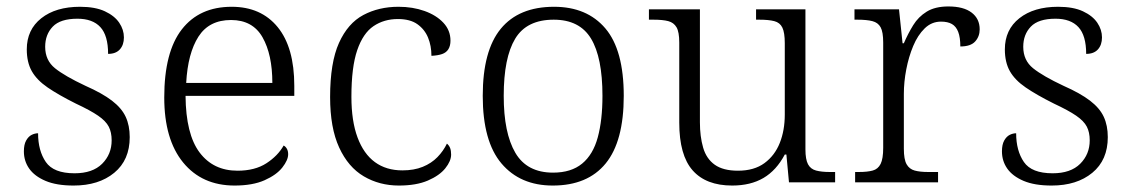

<svg xmlns="http://www.w3.org/2000/svg" viewBox="-20 -565 3501 595"><path d="M208 10Q155 10 121 -4.5Q87 -19 70.5 -42.5Q54 -66 54 -96Q54 -117 61 -129.5Q68 -142 78 -147Q88 -152 98 -152Q98 -98 122 -63Q146 -28 211 -28Q267 -28 296.5 -57.5Q326 -87 326 -130Q326 -155 317 -172.5Q308 -190 284 -206.5Q260 -223 215 -244Q161 -271 127.5 -294Q94 -317 78.5 -344.5Q63 -372 63 -412Q63 -473 108 -508.5Q153 -544 228 -544Q275 -544 305 -530Q335 -516 349.5 -494.5Q364 -473 364 -449Q364 -426 351.5 -412Q339 -398 315 -398Q315 -455 291 -481Q267 -507 220 -507Q167 -507 143.5 -482.5Q120 -458 120 -420Q120 -378 150.5 -353.5Q181 -329 245 -299Q297 -276 327 -253Q357 -230 369.5 -203Q382 -176 382 -140Q382 -69 334 -29.5Q286 10 208 10Z M707 10Q606 10 547.5 -61.5Q489 -133 489 -263Q489 -404 543.5 -474Q598 -544 698 -544Q789 -544 840.5 -481Q892 -418 892 -299V-268H555Q556 -149 598.5 -92.5Q641 -36 716 -36Q770 -36 805.5 -59Q841 -82 859 -114Q865 -111 869 -104Q873 -97 873 -87Q873 -69 855 -46Q837 -23 800 -6.5Q763 10 707 10ZM824 -308Q824 -396 793.5 -449.5Q763 -503 696 -503Q628 -503 595 -451.5Q562 -400 557 -308Z M1216 10Q1156 10 1107.5 -18.5Q1059 -47 1031 -108Q1003 -169 1003 -264Q1003 -371 1030.5 -432Q1058 -493 1106 -518.5Q1154 -544 1215 -544Q1259 -544 1295.5 -531Q1332 -518 1354 -494.5Q1376 -471 1376 -439Q1376 -423 1369.5 -412.5Q1363 -402 1350 -397.5Q1337 -393 1317 -392Q1317 -423 1306.5 -448.5Q1296 -474 1273.5 -490Q1251 -506 1213 -506Q1170 -506 1137.5 -484Q1105 -462 1087 -409.5Q1069 -357 1069 -265Q1069 -190 1088 -139Q1107 -88 1142 -62.5Q1177 -37 1227 -37Q1263 -37 1290 -48Q1317 -59 1335.5 -78Q1354 -97 1365 -120Q1372 -114 1375 -106Q1378 -98 1378 -86Q1378 -66 1360 -43.5Q1342 -21 1306 -5.5Q1270 10 1216 10Z M1693 10Q1592 10 1534 -58.5Q1476 -127 1476 -268Q1476 -408 1532 -476Q1588 -544 1697 -544Q1799 -544 1856 -477Q1913 -410 1913 -268Q1913 -127 1857 -58.5Q1801 10 1693 10ZM1694 -30Q1750 -30 1784 -58Q1818 -86 1832.5 -139.5Q1847 -193 1847 -268Q1847 -387 1811.5 -445.5Q1776 -504 1696 -504Q1612 -504 1576.5 -445Q1541 -386 1541 -268Q1541 -153 1577 -91.5Q1613 -30 1694 -30Z M2249 10Q2168 10 2126.5 -37Q2085 -84 2085 -185V-433Q2085 -466 2076.5 -480.5Q2068 -495 2051 -499.5Q2034 -504 2005 -504H1991V-536H2149V-186Q2149 -142 2159 -107.5Q2169 -73 2195 -54.5Q2221 -36 2267 -36Q2317 -36 2349 -59.5Q2381 -83 2396.5 -122Q2412 -161 2412 -210V-431Q2412 -464 2404.5 -479.5Q2397 -495 2379.5 -499.5Q2362 -504 2333 -504H2323V-536H2476V-102Q2476 -71 2484 -56Q2492 -41 2509 -36.5Q2526 -32 2551 -32H2568V0H2425L2417 -86H2412Q2386 -37 2346 -13.5Q2306 10 2249 10Z M2630 0V-32H2642Q2668 -32 2684.5 -36.5Q2701 -41 2709 -57Q2717 -73 2717 -107V-433Q2717 -466 2709 -480.5Q2701 -495 2683.5 -499.5Q2666 -504 2637 -504H2628V-536H2766L2777 -431H2781Q2794 -461 2810 -487Q2826 -513 2852 -529Q2878 -545 2919 -545Q2966 -545 2991 -526Q3016 -507 3016 -474Q3016 -452 3002 -436.5Q2988 -421 2956 -421Q2956 -449 2949.5 -466Q2943 -483 2930 -490.5Q2917 -498 2896 -498Q2867 -498 2845.5 -477Q2824 -456 2810 -422.5Q2796 -389 2788.5 -350Q2781 -311 2781 -274V-104Q2781 -71 2789.5 -56Q2798 -41 2814.5 -36.5Q2831 -32 2856 -32H2887V0Z M3239 10Q3186 10 3152 -4.5Q3118 -19 3101.5 -42.5Q3085 -66 3085 -96Q3085 -117 3092 -129.5Q3099 -142 3109 -147Q3119 -152 3129 -152Q3129 -98 3153 -63Q3177 -28 3242 -28Q3298 -28 3327.5 -57.5Q3357 -87 3357 -130Q3357 -155 3348 -172.5Q3339 -190 3315 -206.5Q3291 -223 3246 -244Q3192 -271 3158.5 -294Q3125 -317 3109.5 -344.5Q3094 -372 3094 -412Q3094 -473 3139 -508.5Q3184 -544 3259 -544Q3306 -544 3336 -530Q3366 -516 3380.5 -494.5Q3395 -473 3395 -449Q3395 -426 3382.5 -412Q3370 -398 3346 -398Q3346 -455 3322 -481Q3298 -507 3251 -507Q3198 -507 3174.5 -482.5Q3151 -458 3151 -420Q3151 -378 3181.5 -353.5Q3212 -329 3276 -299Q3328 -276 3358 -253Q3388 -230 3400.5 -203Q3413 -176 3413 -140Q3413 -69 3365 -29.5Q3317 10 3239 10Z"/></svg>

Font: Noto Serif Khmer Light
Style: Regular
Weight: 300
Version: Version 2.003